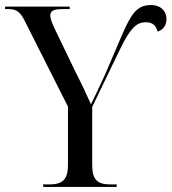

<svg xmlns="http://www.w3.org/2000/svg" viewBox="-24 -740 679 760"><path d="M147 0H438V-10H412C361 -10 341 -30 341 -85V-317L452 -547C493 -631 518 -652 553 -652C582 -652 594 -637 600 -615C622 -622 635 -640 635 -664C635 -695 614 -720 573 -720C517 -720 494 -683 457 -597L391 -443C371 -399 349 -353 336 -327C321 -361 302 -402 278 -449L194 -623C182 -649 175 -666 175 -678C175 -697 188 -704 223 -704H252V-714H-4V-704H11C41 -704 57 -693 76 -653L245 -318V-85C245 -30 223 -10 172 -10H147Z"/></svg>

Font: Noto Serif Display SemiCondensed
Style: Regular
Weight: 400
Width: 4
Designer: Monotype Design Team
Foundry: Monotype Imaging Inc.
Version: Version 2.009